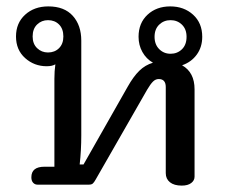

<svg xmlns="http://www.w3.org/2000/svg" viewBox="-20 -577 711 600"><path d="M498 -36V-305Q498 -330 476 -330Q466 -330 458 -322Q450 -314 440 -297L279 -16Q274 -7 270 -3.5Q266 0 258 0H97Q89 0 83.5 -6Q78 -12 78 -23Q78 -56 119 -56H150V-331Q150 -355 153 -376Q143 -370 126 -370Q87 -370 58.5 -395.5Q30 -421 30 -463Q30 -505 58.5 -531Q87 -557 131 -557Q181 -557 207.5 -527.5Q234 -498 234 -450V-154Q234 -107 229 -63H241L379 -306Q397 -338 415.5 -356Q434 -374 458 -381Q437 -393 425 -414.5Q413 -436 413 -462Q413 -505 441 -531Q469 -557 512 -557Q555 -557 583.5 -531Q612 -505 612 -462Q612 -430 595 -406.5Q578 -383 549 -373Q588 -351 588 -298V-25Q588 -13 577.5 -5Q567 3 548 3Q524 3 511 -7.5Q498 -18 498 -36ZM178 -463Q178 -487 164.5 -500.5Q151 -514 130 -514Q110 -514 96 -500.5Q82 -487 82 -463Q82 -440 96 -426.5Q110 -413 130 -413Q151 -413 164.5 -426.5Q178 -440 178 -463ZM563 -462Q563 -486 548.5 -500Q534 -514 513 -514Q492 -514 477.5 -500Q463 -486 463 -462Q463 -438 477.5 -423.5Q492 -409 513 -409Q534 -409 548.5 -423Q563 -437 563 -462Z"/></svg>

Font: Maitree Medium
Style: Regular
Weight: 500
Designer: CadsonDemak Team
Foundry: CadsonDemak
Version: Version 1.000